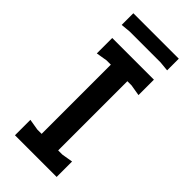

<svg xmlns="http://www.w3.org/2000/svg" viewBox="-270 -921 977 977"><g transform="rotate(45 218.0 -432.5)"><path d="M159 0V-700H278V0ZM68 0V-111L128 -101H308L368 -111V0ZM68 -589V-700H368V-589L308 -599H128ZM55 -865H382V-781L330 -786H107L55 -781Z"/></g></svg>

Font: AR One Sans SemiBold
Style: Regular
Weight: 600
Designer: Niteesh Yadav
Foundry: Niteesh Yadav
Version: Version 1.001;gftools[0.9.33]